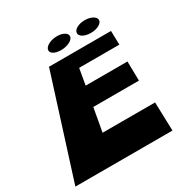

<svg xmlns="http://www.w3.org/2000/svg" viewBox="-174 -818 913 947"><g transform="rotate(-30 283.0 -344.0)"><path d="M278 -688C244 -688 213 -673 207 -654C201 -634 225 -618 262 -618C298 -618 331 -634 334 -654C337 -673 312 -688 278 -688ZM436 -688C402 -688 373 -673 371 -654C368 -634 395 -618 432 -618C468 -618 498 -634 498 -654C498 -673 470 -688 436 -688ZM522 -577H169L-14 0H539L534 -163H235L259 -296H519L517 -406H279L295 -498H524Z"/></g></svg>

Font: Hussar Milosc
Style: Bold
Weight: 700
Foundry: Cannot Into Space Fonts
Version: Version 1.02